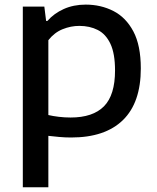

<svg xmlns="http://www.w3.org/2000/svg" viewBox="-20 -572 663 812"><path d="M76.5 220V-544H167.5L175 -483.5H180.5Q208 -515 249.5 -533.8Q291 -552.5 342.5 -552.5Q406.5 -552.5 459.5 -525.5Q512.5 -498.5 544 -439.2Q575.5 -380 575.5 -282.5Q575.5 -138 500 -64.2Q424.5 9.5 281 9.5Q255 9.5 230.2 7.2Q205.5 5 184.5 2.5V220ZM278.5 -75Q373 -75 419.8 -122.5Q466.5 -170 466.5 -274Q466.5 -345.5 447 -386.8Q427.5 -428 393.5 -445.2Q359.5 -462.5 315.5 -462.5Q279.5 -462.5 244.8 -448.5Q210 -434.5 184.5 -402V-85.5Q203.5 -81 228.5 -78Q253.5 -75 278.5 -75Z"/></svg>

Font: Encode Sans SemiExpanded SemiExpanded Medium
Style: Regular
Weight: 500
Width: 6
Designer: Multiple Designers
Foundry: Impallari Type
Version: Version 3.000; ttfautohint (v1.8.3) -l 8 -r 50 -G 200 -x 14 